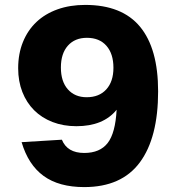

<svg xmlns="http://www.w3.org/2000/svg" viewBox="-20 -746 718 782"><path d="M323 16Q220 16 157.5 -29.5Q95 -75 68 -167L232 -177Q254 -123 323 -123Q387 -123 418.5 -163.5Q450 -204 455 -299Q401 -232 291 -232Q238 -232 194 -249Q150 -266 119 -297Q88 -328 71 -371.5Q54 -415 54 -468Q54 -527 73.5 -575Q93 -623 128.5 -656.5Q164 -690 214.5 -708Q265 -726 327 -726Q477 -726 550.5 -637Q624 -548 624 -374Q624 -185 549.5 -84.5Q475 16 323 16ZM333 -350Q384 -350 413 -382Q442 -414 442 -470Q442 -527 413.5 -559.5Q385 -592 334 -592Q285 -592 256.5 -560Q228 -528 228 -471Q228 -414 256.5 -382Q285 -350 333 -350Z"/></svg>

Font: Geist ExtBd
Style: Regular
Weight: 400
Designer: Basement.studio, Andrés Briganti, Mateo Zaragoza
Foundry: Basement.studio, Vercel, Andrés Briganti, Guido Ferreyra, Mateo Zaragoza
Version: Version 1.401